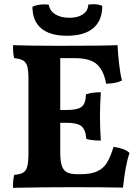

<svg xmlns="http://www.w3.org/2000/svg" viewBox="-20 -895 666 918"><path d="M599 -164Q579 -103 568 2Q468 0 328 0Q183 0 42 3Q42 -37 48 -59Q76 -61 90.5 -69.5Q105 -78 110.5 -99.5Q116 -121 116 -165V-517Q116 -558 110.5 -577.5Q105 -597 91 -605.5Q77 -614 48 -617Q42 -636 42 -679Q120 -676 267 -676Q471 -676 542 -679Q544 -637 549.5 -589Q555 -541 563 -510Q533 -495 487 -495Q478 -553 446 -585Q414 -617 337 -617H268V-369H297Q351 -369 370.5 -384.5Q390 -400 391 -444Q421 -454 462 -454Q458 -388 458 -340Q458 -285 462 -223Q416 -223 393 -231Q389 -276 369 -292Q349 -308 297 -308H268V-168Q268 -125 275.5 -102.5Q283 -80 300.5 -71Q318 -62 352 -62H364Q414 -62 444 -75.5Q474 -89 491 -116.5Q508 -144 523 -193Q578 -185 599 -164ZM300 -724Q219 -724 177 -759.5Q135 -795 135 -863Q160 -874 193 -874Q207 -874 213 -873Q218 -843 244.5 -826.5Q271 -810 312 -810Q352 -810 376.5 -826.5Q401 -843 402 -873Q418 -875 425 -875Q450 -875 469 -867Q469 -797 426 -760.5Q383 -724 300 -724Z"/></svg>

Font: Vollkorn SC
Style: Bold
Weight: 700
Designer: Friedrich Althausen
Foundry: Friedrich Althausen
Version: Version 4.015